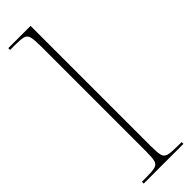

<svg xmlns="http://www.w3.org/2000/svg" viewBox="-262 -761 762 762"><g transform="rotate(-45 118.5 -380.0)"><path d="M7 0V-10H27Q64 -10 80 -14Q96 -18 100 -33.5Q104 -49 104 -84V-672Q104 -709 100 -725.5Q96 -742 81.5 -746Q67 -750 37 -750H7V-760H132V-84Q132 -49 136 -33.5Q140 -18 156.5 -14Q173 -10 210 -10H230V0Z"/></g></svg>

Font: Noto Serif Display SemiCondensed Thin
Style: Regular
Weight: 100
Width: 4
Designer: Monotype Design Team
Foundry: Monotype Imaging Inc.
Version: Version 2.009